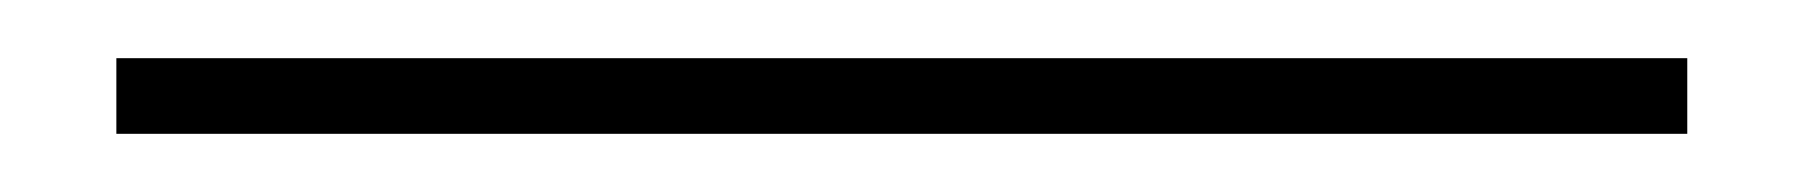

<svg xmlns="http://www.w3.org/2000/svg" viewBox="-20 51 620 66"><path d="M20 97V71H560V97Z"/></svg>

Font: Kalnia Thin Light
Style: Regular
Weight: 300
Version: Version 1.105